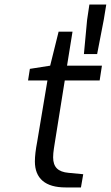

<svg xmlns="http://www.w3.org/2000/svg" viewBox="-20 -822 486 842"><path d="M133 -114Q133 -148 143 -200L188 -469H103L111 -520L200 -534L237 -683H298L274 -534H427L417 -469H264L221 -200Q220 -194 216.5 -171.5Q213 -149 213 -132Q213 -100 229.5 -83.5Q246 -67 281 -64L345 -58L335 0H268Q201 0 167 -29Q133 -58 133 -114ZM362 -735 372 -802H446L435 -735L406 -585H348Z"/></svg>

Font: Exo
Style: Italic
Weight: 400
Italic angle: -9°
Designer: Natanael Gama
Foundry: Natanael Gama
Version: Version 1.500; ttfautohint (v1.6)